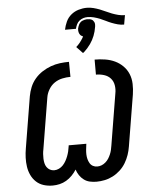

<svg xmlns="http://www.w3.org/2000/svg" viewBox="-66 -1109 933 1171"><g transform="rotate(-5 400.0 -523.0)"><path d="M477 8Q456 8 436 3.5Q416 -1 400 -13Q384 -25 373 -41.5Q362 -58 356 -77Q344 -58 328 -41.5Q312 -25 292.5 -13.5Q273 -2 251.5 3Q230 8 209 8Q180 8 154 0Q128 -8 108.5 -26Q89 -44 77.5 -68.5Q66 -93 62 -120Q58 -147 59 -175.5Q60 -204 65 -232L117 -547Q122 -575 133 -602Q144 -629 163.5 -652Q183 -675 208.5 -691.5Q234 -708 261.5 -718Q289 -728 317.5 -731.5Q346 -735 373 -735L374 -643Q349 -643 323.5 -637.5Q298 -632 276.5 -617.5Q255 -603 241 -579.5Q227 -556 223 -532L171 -217Q168 -203 167 -188.5Q166 -174 166.5 -160Q167 -146 170 -132.5Q173 -119 180.5 -108Q188 -97 200 -90.5Q212 -84 226 -84Q241 -84 255.5 -91Q270 -98 280.5 -109.5Q291 -121 298.5 -134.5Q306 -148 311.5 -162.5Q317 -177 320.5 -191.5Q324 -206 326 -221L327 -228H435L434 -221Q432 -206 430.5 -191.5Q429 -177 429.5 -162.5Q430 -148 433.5 -134.5Q437 -121 444 -109Q451 -97 463 -90.5Q475 -84 490 -84Q503 -84 516 -89Q529 -94 540.5 -104Q552 -114 559.5 -126Q567 -138 572.5 -151Q578 -164 581 -177Q584 -190 586 -203L638 -518Q643 -543 639 -568Q635 -593 619.5 -610.5Q604 -628 580 -635.5Q556 -643 530 -643V-735Q562 -735 594 -730Q626 -725 653.5 -712Q681 -699 702.5 -677.5Q724 -656 735.5 -628Q747 -600 748 -567.5Q749 -535 744 -503L692 -188Q688 -163 679.5 -138Q671 -113 657 -89.5Q643 -66 622.5 -47Q602 -28 578 -15.5Q554 -3 528 2.5Q502 8 477 8ZM366 -932Q371 -957 382 -981Q393 -1005 413.5 -1022Q434 -1039 459.5 -1046.5Q485 -1054 510 -1054Q530 -1054 549.5 -1049Q569 -1044 587.5 -1037Q606 -1030 623.5 -1021.5Q641 -1013 659.5 -1006Q678 -999 697.5 -994Q717 -989 738 -989L728 -932Q708 -932 689.5 -937Q671 -942 653 -949Q635 -956 618.5 -964.5Q602 -973 584.5 -980Q567 -987 548 -992Q529 -997 509 -997Q496 -997 483 -993Q470 -989 459 -980Q448 -971 442 -958Q436 -945 433 -932ZM463 -781 425 -821Q432 -827 437.5 -833Q443 -839 448.5 -845.5Q454 -852 459.5 -860.5Q465 -869 468 -874L472 -882Q467 -884 463 -886.5Q459 -889 456 -892Q453 -895 451 -899.5Q449 -904 447.5 -908.5Q446 -913 445.5 -919Q445 -925 446 -928V-932Q448 -939 450 -945.5Q452 -952 455.5 -958Q459 -964 464 -969Q469 -974 475 -977Q481 -980 489.5 -982Q498 -984 502 -984H507Q513 -984 520 -983Q527 -982 532.5 -979.5Q538 -977 542 -972.5Q546 -968 548.5 -962.5Q551 -957 551.5 -949.5Q552 -942 551 -938L550 -932Q548 -919 544.5 -906Q541 -893 536 -880Q531 -867 524.5 -855Q518 -843 510 -831.5Q502 -820 491 -807.5Q480 -795 473 -789Z"/></g></svg>

Font: Iosevka Aile Semibold
Style: Italic
Weight: 600
Italic angle: -9°
Designer: Belleve Invis
Foundry: Belleve Invis
Version: Version 31.1.0; ttfautohint (v1.8.4)